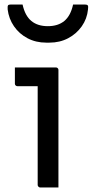

<svg xmlns="http://www.w3.org/2000/svg" viewBox="-20 -831 411 851"><path d="M147 -11Q147 -48 147 -92Q147 -136 147 -183Q147 -230 147 -277Q147 -324 147 -367.5Q147 -411 147 -449H133Q125 -449 115.5 -449Q106 -449 96 -449Q86 -449 76.5 -449Q67 -449 57 -449Q53 -449 49.5 -452Q46 -455 46 -460Q46 -477 46 -495.5Q46 -514 46 -532Q63 -532 81.5 -532Q100 -532 120 -532Q140 -532 159 -532Q178 -532 195.5 -532Q213 -532 228 -532Q231 -532 233.5 -530.5Q236 -529 237.5 -526.5Q239 -524 239 -521Q239 -470 239 -415.5Q239 -361 239 -306Q239 -251 239 -197Q239 -143 239 -92Q239 -77 239 -61.5Q239 -46 239 -31Q239 -16 239 0Q217 0 198.5 0Q180 0 158 0Q154 0 150.5 -3.5Q147 -7 147 -11ZM192 -715Q237 -715 265 -738Q293 -761 304 -811Q317 -811 330 -811Q343 -811 356 -811Q366 -811 369 -807Q372 -803 370 -789Q366 -748 342.5 -714.5Q319 -681 282 -661.5Q245 -642 199 -642H185Q139 -642 102 -661.5Q65 -681 42 -714.5Q19 -748 14 -789Q13 -803 15.5 -807Q18 -811 28 -811Q41 -811 54 -811Q67 -811 80 -811Q91 -761 119 -738Q147 -715 192 -715Z"/></svg>

Font: Recursive
Style: Regular
Weight: 400
Version: Version 1.085